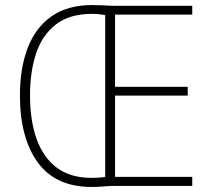

<svg xmlns="http://www.w3.org/2000/svg" viewBox="-20 -830 838 761"><path d="M346 -810Q369 -810 385.5 -809Q402 -808 423 -807H742V-772H436V-486H724V-451H436V-129H742V-93H418Q401 -92 383 -90.5Q365 -89 343 -89Q200 -89 129.5 -186.5Q59 -284 59 -452Q59 -560 90 -640.5Q121 -721 184.5 -765.5Q248 -810 346 -810ZM344 -775Q256 -775 202 -733.5Q148 -692 123.5 -619.5Q99 -547 99 -452Q99 -353 125 -279.5Q151 -206 205 -165.5Q259 -125 343 -125Q377 -125 397 -129V-770Q388 -772 374.5 -773.5Q361 -775 344 -775Z"/></svg>

Font: Noto Sans Telugu UI SemiCondensed ExtraLight
Style: Regular
Weight: 200
Width: 4
Designer: Jelle Bosma - Monotype Design Team
Foundry: Monotype Imaging Inc.
Version: Version 2.005; ttfautohint (v1.8.4.7-5d5b)